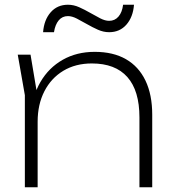

<svg xmlns="http://www.w3.org/2000/svg" viewBox="-20 -791 735 811"><path d="M55 -560H109L139 -381V0H85V-389ZM380 -572Q458 -572 512 -541Q566 -510 594.5 -450.5Q623 -391 623 -306V0H569V-295Q569 -408 518 -465.5Q467 -523 368 -523Q299 -523 247.5 -492Q196 -461 167.5 -405.5Q139 -350 139 -277L111 -304Q116 -385 151 -445Q186 -505 245 -538.5Q304 -572 380 -572ZM162 -655Q166 -707 194 -739Q222 -771 267 -771Q291 -771 314.5 -760.5Q338 -750 360.5 -737Q383 -724 403.5 -713.5Q424 -703 441 -703Q465 -703 480.5 -721Q496 -739 500 -771H546Q542 -719 514 -687Q486 -655 441 -655Q417 -655 393.5 -665.5Q370 -676 347.5 -689Q325 -702 304.5 -712.5Q284 -723 267 -723Q243 -723 228 -705Q213 -687 208 -655Z"/></svg>

Font: Unbounded ExtraLight
Style: Regular
Weight: 250
Designer: Luke Prowse, Jean-Baptiste Morizot, Fátima Lázaro, Florian Runge
Foundry: NaN
Version: Version 1.701;gftools[0.9.28.dev5+ged2979d]